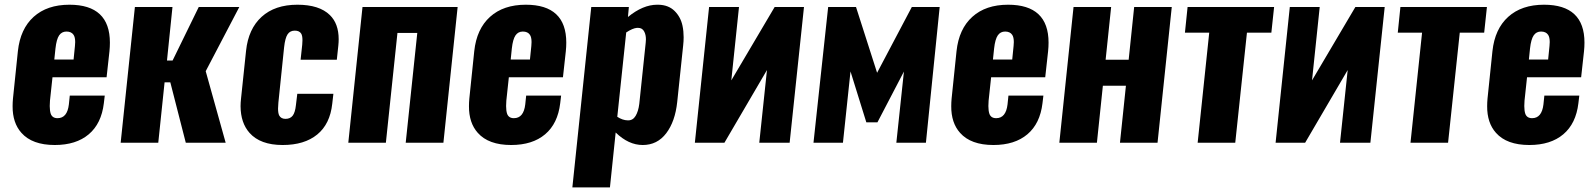

<svg xmlns="http://www.w3.org/2000/svg" viewBox="-20 -608 6790 818"><path d="M211.4 -354.5H293.5L299.3 -412.1Q300.3 -420.9 300.3 -428.7Q300.3 -449.2 293.5 -459.5Q284.2 -473.6 263.2 -473.6Q243.2 -473.6 231.9 -457.3Q220.7 -440.9 216.3 -401.4ZM213.4 9.8Q117.2 9.8 71.3 -42Q33.2 -84.5 33.7 -155.8Q33.7 -170.9 35.2 -187.5L56.2 -390.1Q66.4 -484.9 123.5 -536.4Q180.7 -587.9 275.9 -587.9Q448.2 -587.9 448.2 -426.3Q448.2 -408.7 446.3 -389.2L434.1 -278.8H203.6L192.9 -179.2Q191.9 -167 191.9 -156.2Q191.9 -135.7 196.3 -123Q203.1 -104.5 225.1 -104.5Q266.6 -104.5 273.4 -163.1L277.3 -200.7H426.3L422.4 -168Q412.1 -81.5 358.2 -35.9Q304.2 9.8 213.4 9.8Z M494.1 0 554.7 -578.1H714.8L691.4 -350.1H715.3L826.7 -578.1H999.5L856.4 -304.7L941.4 0H771.5L705.6 -257.3H681.2L654.3 0Z M1184.1 9.8Q1088.9 9.8 1043 -42Q1005.4 -84.5 1004.9 -155.3Q1004.9 -170.4 1006.8 -187L1028.3 -391.6Q1038.1 -484.9 1094.7 -536.4Q1151.4 -587.9 1247.1 -587.9Q1340.3 -587.9 1385.3 -543.9Q1422.9 -507.3 1422.9 -440.9Q1422.9 -427.7 1421.4 -413.6L1415 -353.5H1260.7L1267.6 -417.5Q1268.6 -427.7 1268.6 -436.5Q1268.6 -456.1 1263.2 -464.8Q1255.4 -477.5 1235.8 -477.5Q1215.8 -477.5 1205.3 -461.9Q1194.8 -446.3 1190.4 -406.7L1166 -170.4Q1164.6 -156.2 1164.6 -145.5Q1164.6 -126 1169.4 -116.2Q1177.2 -101.6 1196.3 -101.6Q1216.3 -101.6 1226.8 -115Q1237.3 -128.4 1240.7 -159.7L1246.6 -208.5H1400.4L1395.5 -166Q1386.2 -79.6 1331.5 -34.9Q1276.9 9.8 1184.1 9.8Z M1463.9 0 1524.4 -578.1H1929.7L1869.1 0H1708.5L1757.8 -467.8H1673.3L1624 0Z M2155.8 -354.5H2237.8L2243.7 -412.1Q2244.6 -420.9 2244.6 -428.7Q2244.6 -449.2 2237.8 -459.5Q2228.5 -473.6 2207.5 -473.6Q2187.5 -473.6 2176.3 -457.3Q2165 -440.9 2160.6 -401.4ZM2157.7 9.8Q2061.5 9.8 2015.6 -42Q1977.5 -84.5 1978 -155.8Q1978 -170.9 1979.5 -187.5L2000.5 -390.1Q2010.7 -484.9 2067.9 -536.4Q2125 -587.9 2220.2 -587.9Q2392.6 -587.9 2392.6 -426.3Q2392.6 -408.7 2390.6 -389.2L2378.4 -278.8H2147.9L2137.2 -179.2Q2136.2 -167 2136.2 -156.2Q2136.2 -135.7 2140.6 -123Q2147.5 -104.5 2169.4 -104.5Q2210.9 -104.5 2217.8 -163.1L2221.7 -200.7H2370.6L2366.7 -168Q2356.4 -81.5 2302.5 -35.9Q2248.5 9.8 2157.7 9.8Z M2654.3 -95.2Q2654.8 -95.2 2655.3 -95.2Q2676.3 -94.7 2688 -114.3Q2699.7 -133.8 2703.6 -165.5L2731 -426.3Q2731.9 -433.6 2731.9 -440.4Q2731.9 -459 2725.1 -472.7Q2716.8 -489.7 2697.8 -489.3Q2695.8 -489.3 2693.8 -489.3Q2675.3 -487.8 2647.9 -469.7L2609.9 -110.4Q2632.3 -95.7 2654.3 -95.2ZM2418.5 190.4 2499 -578.1H2659.2L2655.3 -535.6Q2719.2 -587.9 2779.8 -587.9Q2782.7 -587.9 2785.2 -587.9Q2828.1 -586.9 2854 -561.3Q2879.9 -535.6 2887.7 -498.5Q2892.6 -475.6 2892.6 -449.2Q2892.6 -432.6 2890.6 -414.6L2865.2 -173.3Q2856.4 -90.3 2818.4 -40.3Q2780.3 9.8 2718.3 9.8Q2657.7 9.8 2603 -43.5L2578.6 190.4Z M2940.4 0 3001 -578.1H3128.4L3095.7 -265.6L3280.3 -578.1H3405.3L3344.2 0H3214.8L3247.6 -309.6L3066.4 0Z M3445.8 0 3508.3 -578.1H3627L3716.8 -297.9L3864.7 -578.1H3983.4L3924.8 0H3798.8L3831.1 -303.2L3718.3 -86.9H3670.9L3603.5 -303.7L3571.3 0Z M4210.4 -354.5H4292.5L4298.3 -412.1Q4299.3 -420.9 4299.3 -428.7Q4299.3 -449.2 4292.5 -459.5Q4283.2 -473.6 4262.2 -473.6Q4242.2 -473.6 4231 -457.3Q4219.7 -440.9 4215.3 -401.4ZM4212.4 9.8Q4116.2 9.8 4070.3 -42Q4032.2 -84.5 4032.7 -155.8Q4032.7 -170.9 4034.2 -187.5L4055.2 -390.1Q4065.4 -484.9 4122.6 -536.4Q4179.7 -587.9 4274.9 -587.9Q4447.3 -587.9 4447.3 -426.3Q4447.3 -408.7 4445.3 -389.2L4433.1 -278.8H4202.6L4191.9 -179.2Q4190.9 -167 4190.9 -156.2Q4190.9 -135.7 4195.3 -123Q4202.1 -104.5 4224.1 -104.5Q4265.6 -104.5 4272.5 -163.1L4276.4 -200.7H4425.3L4421.4 -168Q4411.1 -81.5 4357.2 -35.9Q4303.2 9.8 4212.4 9.8Z M4493.2 0 4553.7 -578.1H4713.9L4690.4 -353.5H4788.6L4812 -578.1H4972.2L4911.6 0H4751.5L4776.9 -242.7H4678.7L4653.3 0Z M5082.5 0 5131.8 -468.8H5028.3L5039.6 -578.1H5408.2L5396.5 -468.8H5292.5L5242.7 0Z M5414.6 0 5475.1 -578.1H5602.5L5569.8 -265.6L5754.4 -578.1H5879.4L5818.4 0H5689L5721.7 -309.6L5540.5 0Z M5989.3 0 6038.6 -468.8H5935.1L5946.3 -578.1H6314.9L6303.2 -468.8H6199.2L6149.4 0Z M6493.7 -354.5H6575.7L6581.5 -412.1Q6582.5 -420.9 6582.5 -428.7Q6582.5 -449.2 6575.7 -459.5Q6566.4 -473.6 6545.4 -473.6Q6525.4 -473.6 6514.2 -457.3Q6502.9 -440.9 6498.5 -401.4ZM6495.6 9.8Q6399.4 9.8 6353.5 -42Q6315.4 -84.5 6315.9 -155.8Q6315.9 -170.9 6317.4 -187.5L6338.4 -390.1Q6348.6 -484.9 6405.8 -536.4Q6462.9 -587.9 6558.1 -587.9Q6730.5 -587.9 6730.5 -426.3Q6730.5 -408.7 6728.5 -389.2L6716.3 -278.8H6485.8L6475.1 -179.2Q6474.1 -167 6474.1 -156.2Q6474.1 -135.7 6478.5 -123Q6485.4 -104.5 6507.3 -104.5Q6548.8 -104.5 6555.7 -163.1L6559.6 -200.7H6708.5L6704.6 -168Q6694.3 -81.5 6640.4 -35.9Q6586.4 9.8 6495.6 9.8Z"/></svg>

Font: Oswald
Style: Bold
Weight: 700
Designer: Vernon Adams
Foundry: Vernon Adams
Version: 3.0; ttfautohint (v0.94.23-7a4d-dirty) -l 8 -r 50 -G 200 -x 